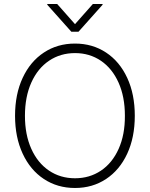

<svg xmlns="http://www.w3.org/2000/svg" viewBox="-20 -936 754 966"><path d="M357.4 9.8Q269 9.8 200.7 -35.4Q132.3 -80.6 94 -163.1Q55.7 -245.6 55.7 -353.5Q55.7 -461.9 94 -544.2Q132.3 -626.5 200.7 -671.6Q269 -716.8 357.4 -716.8Q445.3 -716.8 513.7 -671.6Q582 -626.5 620.1 -544.2Q658.2 -461.9 658.2 -353.5Q658.2 -245.1 620.1 -162.8Q582 -80.6 513.7 -35.4Q445.3 9.8 357.4 9.8ZM357.4 -668.9Q284.2 -668.9 227.1 -630.6Q169.9 -592.3 137.7 -520.8Q105.5 -449.2 105.5 -353.5Q105.5 -258.3 137.5 -187.3Q169.4 -116.2 226.6 -77.6Q283.7 -39.1 357.4 -39.1Q430.7 -39.1 487.8 -77.4Q544.9 -115.7 576.9 -187Q608.9 -258.3 608.4 -353.5Q608.4 -449.2 576.4 -520.5Q544.4 -591.8 487.5 -630.4Q430.7 -668.9 357.4 -668.9ZM357.4 -814.5 447.3 -916H496.1V-912.1L375 -776.4H338.9L217.8 -912.1V-916H267.6Z"/></svg>

Font: Pretendard GOV ExtraLight
Style: Regular
Weight: 200
Designer: Base glyphs from Inter by Rasmus Andersson; Hangeul glyphs from Noto Sans CJK(Source Han Sans) by Jang Soo-young and Kan
Foundry: Kil Hyung-jin
Version: Version 1.309